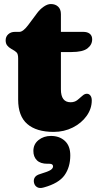

<svg xmlns="http://www.w3.org/2000/svg" viewBox="-20 -640 492 952"><path d="M42.5 -394 35.5 -398Q23 -405 15.5 -414.8Q8 -424.5 8 -440Q8 -458.5 21 -470.2Q34 -482 54 -482H76Q94.5 -482 120 -516L164 -575Q178 -594 196.8 -607Q215.5 -620 232 -620Q254.5 -620 268.2 -607Q282 -594 282 -570V-482H393Q413.5 -482 425.2 -472.5Q437 -463 437 -445Q437 -418 413.5 -400Q390 -382 335 -382H282V-197Q282 -133 330 -133Q350 -133 363.8 -144Q377.5 -155 389 -165.5Q400.5 -176 412.5 -175Q422 -174.5 428.5 -165.8Q435 -157 435 -142Q435 -101 409.5 -65.2Q384 -29.5 341 -7.8Q298 14 246 14Q160.5 14 115.2 -25.2Q70 -64.5 70 -146V-350Q70 -372.5 62.2 -380Q54.5 -387.5 42.5 -394ZM215 172Q180.5 172 163 154.8Q145.5 137.5 145.5 108.5Q145.5 75 171 54.5Q196.5 34 232.5 34Q275 34 301.8 58.8Q328.5 83.5 328.5 130.5Q328.5 188.5 300 228.8Q271.5 269 197 289.5Q176.5 295.5 164 288Q151.5 280.5 148.5 265.5Q145.5 251 152.5 239.8Q159.5 228.5 178.5 223Q220 210.5 231.5 202.5Q243 194.5 243 185Q243 172 225 172Z"/></svg>

Font: Fraunces 9pt S100 Black
Style: Regular
Weight: 900
Version: Version 1.000; ttfautohint (v1.8.3)